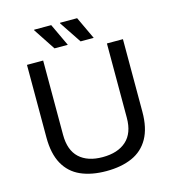

<svg xmlns="http://www.w3.org/2000/svg" viewBox="-126 -972 983 1088"><g transform="rotate(-15 365.5 -428.0)"><path d="M364 12Q277 12 214 -16Q151 -44 117.5 -104.5Q84 -165 84 -260V-686H179V-250Q179 -160 227.5 -115Q276 -70 364 -70Q453 -70 503 -115Q553 -160 553 -250V-686H647V-260Q647 -165 613 -104.5Q579 -44 515.5 -16Q452 12 364 12ZM412 -736 326 -865 327 -868H427L489 -736ZM259 -736 174 -865 175 -868H275L337 -736Z"/></g></svg>

Font: Archivo SemiBold
Style: Regular
Weight: 400
Version: Version 2.001